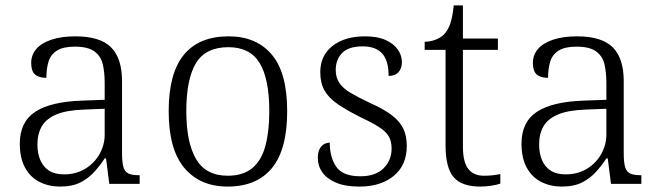

<svg xmlns="http://www.w3.org/2000/svg" viewBox="-20 -678 2432 708"><path d="M201 10Q160 10 126 -7Q92 -24 72.5 -59.5Q53 -95 53 -148Q53 -228 109.5 -265.5Q166 -303 283 -307L366 -310V-372Q366 -411 359 -441Q352 -471 328 -488.5Q304 -506 256 -506Q213 -506 190 -491.5Q167 -477 159 -451Q151 -425 151 -391Q123 -391 109 -403.5Q95 -416 95 -446Q95 -475 113.5 -497Q132 -519 169 -531.5Q206 -544 258 -544Q349 -544 389.5 -503.5Q430 -463 430 -379V-112Q430 -80 435 -62.5Q440 -45 453 -38.5Q466 -32 491 -32H495V0H383L371 -94H366Q350 -69 328.5 -45Q307 -21 277 -5.5Q247 10 201 10ZM216 -35Q260 -35 294 -55.5Q328 -76 347 -110Q366 -144 366 -181V-277L292 -274Q226 -272 188 -256Q150 -240 134 -212Q118 -184 118 -145Q118 -113 128.5 -88Q139 -63 160.5 -49Q182 -35 216 -35Z M819 10Q718 10 660 -58.5Q602 -127 602 -268Q602 -408 658 -476Q714 -544 823 -544Q925 -544 982 -477Q1039 -410 1039 -268Q1039 -127 983 -58.5Q927 10 819 10ZM820 -30Q876 -30 910 -58Q944 -86 958.5 -139.5Q973 -193 973 -268Q973 -387 937.5 -445.5Q902 -504 822 -504Q738 -504 702.5 -445Q667 -386 667 -268Q667 -153 703 -91.5Q739 -30 820 -30Z M1306 10Q1253 10 1219 -4.5Q1185 -19 1168.5 -42.5Q1152 -66 1152 -96Q1152 -117 1159 -129.5Q1166 -142 1176 -147Q1186 -152 1196 -152Q1196 -98 1220 -63Q1244 -28 1309 -28Q1365 -28 1394.5 -57.5Q1424 -87 1424 -130Q1424 -155 1415 -172.5Q1406 -190 1382 -206.5Q1358 -223 1313 -244Q1259 -271 1225.5 -294Q1192 -317 1176.5 -344.5Q1161 -372 1161 -412Q1161 -473 1206 -508.5Q1251 -544 1326 -544Q1373 -544 1403 -530Q1433 -516 1447.5 -494.5Q1462 -473 1462 -449Q1462 -426 1449.5 -412Q1437 -398 1413 -398Q1413 -455 1389 -481Q1365 -507 1318 -507Q1265 -507 1241.5 -482.5Q1218 -458 1218 -420Q1218 -392 1231.5 -372Q1245 -352 1273 -335.5Q1301 -319 1343 -299Q1395 -276 1425 -253Q1455 -230 1467.5 -203Q1480 -176 1480 -140Q1480 -69 1432 -29.5Q1384 10 1306 10Z M1751 10Q1683 10 1653 -24.5Q1623 -59 1623 -143V-494H1546V-524Q1565 -524 1584.5 -531Q1604 -538 1617 -551Q1631 -565 1640 -590Q1649 -615 1653 -658H1687V-536H1816V-494H1687V-137Q1687 -81 1706.5 -55.5Q1726 -30 1764 -30Q1781 -30 1795 -31.5Q1809 -33 1825 -36V-1Q1811 4 1790.5 7Q1770 10 1751 10Z M2051 10Q2010 10 1976 -7Q1942 -24 1922.5 -59.5Q1903 -95 1903 -148Q1903 -228 1959.5 -265.5Q2016 -303 2133 -307L2216 -310V-372Q2216 -411 2209 -441Q2202 -471 2178 -488.5Q2154 -506 2106 -506Q2063 -506 2040 -491.5Q2017 -477 2009 -451Q2001 -425 2001 -391Q1973 -391 1959 -403.5Q1945 -416 1945 -446Q1945 -475 1963.5 -497Q1982 -519 2019 -531.5Q2056 -544 2108 -544Q2199 -544 2239.5 -503.5Q2280 -463 2280 -379V-112Q2280 -80 2285 -62.5Q2290 -45 2303 -38.5Q2316 -32 2341 -32H2345V0H2233L2221 -94H2216Q2200 -69 2178.5 -45Q2157 -21 2127 -5.5Q2097 10 2051 10ZM2066 -35Q2110 -35 2144 -55.5Q2178 -76 2197 -110Q2216 -144 2216 -181V-277L2142 -274Q2076 -272 2038 -256Q2000 -240 1984 -212Q1968 -184 1968 -145Q1968 -113 1978.5 -88Q1989 -63 2010.5 -49Q2032 -35 2066 -35Z"/></svg>

Font: Noto Serif Thai Light
Style: Regular
Weight: 300
Version: Version 2.001